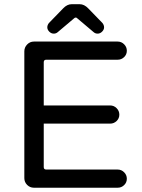

<svg xmlns="http://www.w3.org/2000/svg" viewBox="-20 -877 663 898"><path d="M201.2 -749Q201.2 -759.8 209 -769.5L275.4 -837.9Q293.9 -857.4 315.4 -857.4H352.5Q374 -857.4 392.6 -837.9L459 -769.5Q466.8 -759.8 466.8 -749Q466.8 -738.3 457.5 -729Q448.2 -719.7 436.5 -719.7Q425.8 -719.7 418 -726.6L341.8 -791Q338.9 -794.9 334 -794.9Q330.1 -794.9 326.2 -791L250 -726.6Q242.2 -719.7 231.4 -719.7Q219.7 -719.7 210.4 -729Q201.2 -738.3 201.2 -749ZM93.8 -43.9V-636.7Q93.8 -655.3 106.9 -668.9Q120.1 -682.6 138.7 -682.6H530.3Q547.9 -682.6 560.5 -669.9Q573.2 -657.2 573.2 -639.6Q573.2 -622.1 560.5 -609.9Q547.9 -597.7 530.3 -597.7H196.3Q184.6 -597.7 184.6 -585.9V-383.8H495.1Q512.7 -383.8 525.4 -371.1Q538.1 -358.4 538.1 -340.8Q538.1 -323.2 525.4 -311Q512.7 -298.8 495.1 -298.8H184.6V-95.7Q184.6 -84 196.3 -84H530.3Q547.9 -84 560.5 -71.3Q573.2 -58.6 573.2 -41Q573.2 -23.4 560.5 -11.2Q547.9 1 530.3 1H138.7Q120.1 1 106.9 -12.2Q93.8 -25.4 93.8 -43.9Z"/></svg>

Font: jf-openhuninn-1.1
Style: Regular
Weight: 400
Designer: [Kosugi Maru]
      Designed by Motoya company      

      [Varela Round]
      Joe Prince(Latin component); Avraham Co
Foundry: justfont CO.,LTD.
Version: 1.1